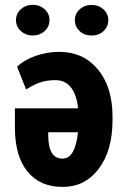

<svg xmlns="http://www.w3.org/2000/svg" viewBox="-20 -749 508 779"><path d="M233.4 -105.5Q285.2 -105.5 296.4 -212.4H175.8V-200.2Q175.8 -105.5 233.4 -105.5ZM220.7 -538.6Q317.9 -538.6 377.2 -467.3Q436.5 -396 436.5 -275.4V-260.7Q436.5 -138.2 380.4 -64Q324.7 9.3 235.8 9.3Q234.9 9.3 233.4 9.3Q142.1 9.3 91.3 -53.2Q40.5 -115.7 40.5 -231.9V-309.6H296.9Q291 -365.2 267.6 -394.5Q244.1 -423.8 205.6 -423.8Q174.3 -423.8 148.7 -416.5Q123 -409.2 85.9 -386.2L49.3 -478Q75.7 -504.4 122.3 -521.5Q168.9 -538.6 220.7 -538.6ZM283.7 -667Q283.7 -693.4 303.5 -711.2Q323.2 -729 351.6 -729Q379.9 -729 399.7 -711.2Q419.4 -693.4 419.4 -667Q419.4 -641.6 400.6 -623.3Q381.8 -605 351.6 -605Q321.3 -605 302.5 -623.3Q283.7 -641.6 283.7 -667ZM44.9 -667Q44.9 -693.8 64.7 -711.7Q84.5 -729.5 112.8 -729.5Q141.1 -729.5 160.9 -711.7Q180.7 -693.8 180.7 -667Q180.7 -640.6 160.9 -622.8Q141.1 -605 112.8 -605Q84.5 -605 64.7 -622.8Q44.9 -640.6 44.9 -667Z"/></svg>

Font: MAUL Condensed Bold
Style: Condensed Bold
Weight: 700
Designer: MAUL
Version: Version 1.0; 2020; ttfautohint (v1.8.3)